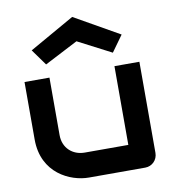

<svg xmlns="http://www.w3.org/2000/svg" viewBox="-88 -886 873 963"><g transform="rotate(-10 348.5 -404.0)"><path d="M637 -528H510V-127H288C227 -127 179 -169 179 -235V-528H52V-235C52 -63 193 0 287 0H574C609 0 637 -28 637 -64ZM573 -678 344 -808 115 -678 174 -596 344 -684 514 -596Z"/></g></svg>

Font: Audiowide
Style: Regular
Weight: 400
Designer: Astigmatic (AOETI)
Foundry: Astigmatic (AOETI)
Version: Version 1.002